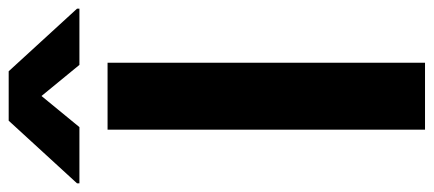

<svg xmlns="http://www.w3.org/2000/svg" viewBox="-373 -697 994 440"><g transform="rotate(-90 124.0 -477.0)"><path d="M46.9 -727.5H200.2V0H46.9ZM-76.2 -792V-797.4L67.4 -954.1H180.7L324.2 -797.4V-792H195.3L124 -878.9L52.7 -792Z"/></g></svg>

Font: Inter Tight Stencil
Style: Bold
Weight: 700
Designer: Rasmus Andersson
Foundry: rsms
Version: Version 3.004;Glyphs 3.1.2 (3151)